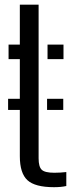

<svg xmlns="http://www.w3.org/2000/svg" viewBox="-20 -790 318 818"><path d="M14.5 -321.5V-369H64.5V-538H16.5V-600H64.5V-770H144.5V-115.5Q144.5 -79.5 157.8 -66.8Q171 -54 211.5 -54Q226.5 -54 237.2 -54.8Q248 -55.5 262.5 -57V2.5Q240 7.5 210 7.5Q129.5 7.5 97 -22.2Q64.5 -52 64.5 -124.5V-321.5ZM182.5 -538V-600H250.5V-538ZM180.5 -321.5V-369H249.5V-321.5Z"/></svg>

Font: Big Shoulders Stencil Text
Style: Regular
Weight: 400
Designer: Patric King
Foundry: XO Type Co
Version: Version 1.000